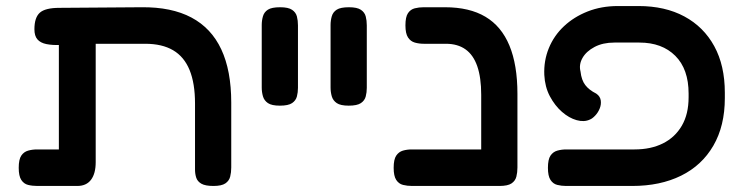

<svg xmlns="http://www.w3.org/2000/svg" viewBox="-20 -607 2458 636"><path d="M104 9Q87 9 73 5.5Q59 2 50.5 -11Q42 -24 42 -51Q42 -79 50.5 -91.5Q59 -104 73 -108Q87 -112 103 -112H175V-501L241 -462Q208 -459 180.5 -458Q153 -457 133.5 -461Q114 -465 104 -476.5Q94 -488 94 -510Q94 -549 112 -565Q130 -581 177 -581L449 -583Q548 -584 614 -549Q680 -514 713 -443.5Q746 -373 746 -267V-52Q746 -36 742.5 -22Q739 -8 726.5 0.5Q714 9 687 9Q660 9 647 1.5Q634 -6 630 -18.5Q626 -31 626 -45V-264Q626 -331 608 -375Q590 -419 553.5 -440.5Q517 -462 461 -462H297V-70Q297 -32 281.5 -11.5Q266 9 236 9Z M907 -257Q880 -257 867.5 -265.5Q855 -274 851 -288Q847 -302 847 -317V-524Q847 -539 851 -553Q855 -567 867.5 -575Q880 -583 908 -583Q935 -583 947.5 -574.5Q960 -566 963.5 -552.5Q967 -539 967 -523V-316Q967 -301 963.5 -287.5Q960 -274 947.5 -265.5Q935 -257 907 -257Z M1135 -257Q1108 -257 1095.5 -265.5Q1083 -274 1079 -288Q1075 -302 1075 -317V-524Q1075 -539 1079 -553Q1083 -567 1095.5 -575Q1108 -583 1136 -583Q1163 -583 1175.5 -574.5Q1188 -566 1191.5 -552.5Q1195 -539 1195 -523V-316Q1195 -301 1191.5 -287.5Q1188 -274 1175.5 -265.5Q1163 -257 1135 -257Z M1634 9Q1608 9 1595 1.5Q1582 -6 1578 -18.5Q1574 -31 1574 -45V-293Q1574 -350 1561 -387.5Q1548 -425 1522 -443.5Q1496 -462 1457 -462H1384Q1368 -462 1354 -466Q1340 -470 1331.5 -483Q1323 -496 1323 -523Q1323 -551 1331.5 -563.5Q1340 -576 1354 -579.5Q1368 -583 1383 -583H1454Q1535 -583 1588 -551.5Q1641 -520 1667.5 -456Q1694 -392 1694 -296V-52Q1694 -36 1690.5 -22Q1687 -8 1674.5 0.5Q1662 9 1634 9ZM1345 9Q1329 9 1315 5.5Q1301 2 1292.5 -11Q1284 -24 1284 -51Q1284 -79 1292.5 -91.5Q1301 -104 1314.5 -108Q1328 -112 1344 -112H1640L1639 9Z M1855 9Q1840 9 1826 5.5Q1812 2 1803.5 -11Q1795 -24 1795 -51Q1795 -79 1803.5 -91.5Q1812 -104 1826 -108Q1840 -112 1856 -112H2082Q2136 -112 2176 -132Q2216 -152 2238.5 -190.5Q2261 -229 2261 -285V-297Q2261 -378 2217 -422Q2173 -466 2098 -466H2015Q1977 -466 1949.5 -451.5Q1922 -437 1909.5 -415Q1897 -393 1903 -370Q1906 -342 1918.5 -325.5Q1931 -309 1955 -297Q1968 -288 1970 -274.5Q1972 -261 1966.5 -247.5Q1961 -234 1951.5 -224Q1942 -214 1934 -211Q1915 -202 1890 -209Q1865 -216 1841.5 -236.5Q1818 -257 1801.5 -288Q1785 -319 1783 -359Q1781 -406 1798 -447.5Q1815 -489 1848 -520Q1881 -551 1926.5 -569Q1972 -587 2027 -587H2095Q2183 -587 2247 -552.5Q2311 -518 2346 -454Q2381 -390 2381 -300V-282Q2381 -190 2343 -124.5Q2305 -59 2236 -25Q2167 9 2074 9Z"/></svg>

Font: Fredoka SemiExpanded Medium
Style: Regular
Weight: 500
Width: 6
Designer: Ben Nathan
Foundry: Milena B. Brandão, Ben Nathan
Version: Version 2.001